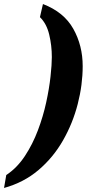

<svg xmlns="http://www.w3.org/2000/svg" viewBox="-59 -794 431 952"><path d="M-28 74Q26 38 64.5 -20.5Q103 -79 129 -148Q155 -217 170 -286Q185 -355 191.5 -414.5Q198 -474 198 -511Q198 -568 185 -622.5Q172 -677 139 -709L154 -774Q258 -734 304.5 -651Q351 -568 351 -466Q351 -374 326.5 -278.5Q302 -183 253.5 -98Q205 -13 132 49Q59 111 -39 138Z"/></svg>

Font: Noto Serif ExtraCondensed ExtraBold
Style: Italic
Weight: 800
Width: 2
Italic angle: -12°
Designer: Monotype Design Team
Foundry: Monotype Imaging Inc.
Version: Version 2.013